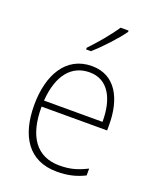

<svg xmlns="http://www.w3.org/2000/svg" viewBox="-143 -851 776 947"><g transform="rotate(20 244.5 -377.5)"><path d="M366 -758V-765H324C294 -719 243 -659 201 -615V-606H226C273 -647 334 -713 366 -758ZM257 -539C122 -539 54 -420 54 -261C54 -99 122 10 271 10C328 10 372 -1 416 -23V-59C364 -33 326 -23 272 -23C153 -23 90 -109 91 -266H435V-296C435 -430 382 -539 257 -539ZM257 -506C355 -506 400 -418 399 -298H92C102 -435 163 -506 257 -506Z"/></g></svg>

Font: Noto Sans Bengali SemiCondensed ExtraLight
Style: Regular
Weight: 200
Width: 4
Designer: Joana Ranito - Universal Thirst; Jelle Bosma - Monotype Design Team
Foundry: Universal Thirst ehf.
Version: Version 3.000